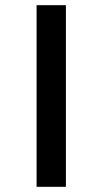

<svg xmlns="http://www.w3.org/2000/svg" viewBox="-20 -720 395 740"><path d="M121 0V-700H234V0Z"/></svg>

Font: Georama ExtraExtended
Style: Regular
Weight: 400
Width: 8
Designer: Jean-Baptiste Levee
Foundry: Production Type
Version: Version 1.000